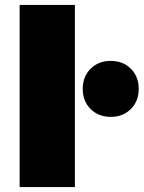

<svg xmlns="http://www.w3.org/2000/svg" viewBox="-20 -762 585 782"><path d="M60 -742H285V0H60ZM431 -514Q481 -514 513 -482Q545 -450 545 -400Q545 -350 513 -318Q481 -286 431 -286Q381 -286 349 -318Q317 -350 317 -400Q317 -450 349 -482Q381 -514 431 -514Z"/></svg>

Font: Alexandria Black
Style: Regular
Weight: 900
Designer: Mohamed Gaber
Foundry: Kief Type Foundry
Version: Version 5.100